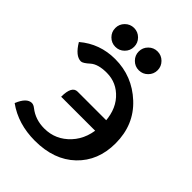

<svg xmlns="http://www.w3.org/2000/svg" viewBox="-247 -995 1125 1125"><g transform="rotate(45 316.0 -432.5)"><path d="M484.9 -284.7H174.3Q174.3 -374 221.2 -374H531.2Q531.2 -284.7 484.9 -284.7ZM248 6.8Q108.4 6.8 7.8 -65.9Q37.1 -137.7 79.1 -137.7Q92.8 -137.7 108.9 -125Q162.1 -83 235.8 -83Q329.6 -83 394.8 -153.3Q460 -223.6 460 -338.9Q460 -447.8 403.3 -510.5Q346.7 -573.2 264.2 -573.2Q191.9 -573.2 158.4 -543Q125 -512.7 109.4 -512.7Q64 -512.7 21 -585Q115.2 -665 242.2 -665Q383.8 -665 488.5 -567.6Q593.3 -470.2 593.3 -316.9Q593.3 -172.4 499.8 -82.8Q406.2 6.8 248 6.8ZM386.2 -715.8Q354 -715.8 331.1 -738.8Q308.1 -761.7 308.1 -793.9Q308.1 -826.2 331.1 -849.1Q354 -872.1 386.2 -872.1Q418.5 -872.1 441.4 -849.1Q464.4 -826.2 464.4 -793.9Q464.4 -761.7 441.4 -738.8Q418.5 -715.8 386.2 -715.8ZM191.9 -715.8Q159.7 -715.8 136.7 -738.8Q113.8 -761.7 113.8 -793.9Q113.8 -826.2 136.7 -849.1Q159.7 -872.1 191.9 -872.1Q224.1 -872.1 247.1 -849.1Q270 -826.2 270 -793.9Q270 -761.7 247.1 -738.8Q224.1 -715.8 191.9 -715.8Z"/></g></svg>

Font: Bainsley
Style: Bold
Weight: 700
Designer: Paul James MIller
Foundry: High-Logic / Made with FontCreator
Version: Version 1.411;March 28, 2021;FontCreator 13.0.0.2683 64-bit